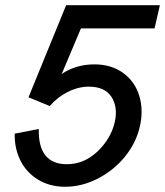

<svg xmlns="http://www.w3.org/2000/svg" viewBox="-20 -710 636 740"><path d="M231 9.8Q170.9 9.8 125.7 -18.3Q80.6 -46.4 58.1 -92.5Q35.6 -138.7 36.6 -194.8L129.4 -212.9Q126.5 -77.1 237.8 -77.1Q304.2 -77.1 356 -126.5Q407.7 -175.8 422.4 -239.7Q435.1 -296.9 409.7 -336.4Q384.3 -376 322.3 -376Q281.7 -376 241 -355.5Q200.2 -335 171.9 -301.3L89.8 -335L234.9 -689.9H596.2L575.7 -600.6H292L217.8 -424.8Q272.5 -461.9 344.2 -461.9Q408.7 -461.9 454.3 -429Q500 -396 516.8 -340.6Q533.7 -285.2 518.6 -220.7Q504.4 -159.2 461.7 -106.4Q418.9 -53.7 357.4 -22Q295.9 9.8 231 9.8Z"/></svg>

Font: HK Grotesk Medium Italic
Style: Regular
Weight: 500
Italic angle: -13°
Designer: Alfredo Marco Pradil and Stefan Peev
Foundry: Hanken Design Co.
Version: Version 1.000;PS 001.000;hotconv 1.0.88;makeotf.lib2.5.64775